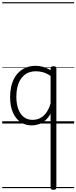

<svg xmlns="http://www.w3.org/2000/svg" viewBox="-20 -1111 687 1727"><path d="M265 17Q210 17 166 -12Q122 -41 96.5 -98Q71 -155 71 -238Q71 -288 80.5 -331Q90 -374 109 -408.5Q128 -443 156 -467.5Q184 -492 220.5 -505.5Q257 -519 301 -519Q336 -519 368.5 -509.5Q401 -500 435 -480V-496Q435 -506 441.5 -510.5Q448 -515 461 -515Q475 -515 481 -510.5Q487 -506 487 -496V577Q487 587 480.5 591.5Q474 596 460 596Q447 596 441 591.5Q435 587 435 577V-89Q411 -46 381.5 -23Q352 0 322 8.5Q292 17 265 17ZM127 -242Q127 -180 143.5 -133Q160 -86 192.5 -59.5Q225 -33 274 -33Q306 -33 336.5 -46.5Q367 -60 392.5 -92.5Q418 -125 435 -181V-428Q400 -452 367.5 -461Q335 -470 302 -470Q270 -470 243 -460.5Q216 -451 194.5 -432Q173 -413 158 -385.5Q143 -358 135 -322Q127 -286 127 -242ZM0 571H647V581H0ZM0 -20H647V0H0ZM0 -505H647V-500H0ZM0 -1091H647V-1081H0Z"/></svg>

Font: Playwrite PT Guides
Style: Regular
Weight: 400
Designer: Veronika Burian, José Scaglione
Foundry: TypeTogether
Version: Version 1.003